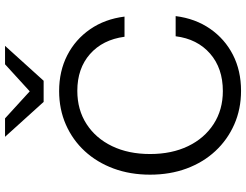

<svg xmlns="http://www.w3.org/2000/svg" viewBox="-130 -860 1000 781"><g transform="rotate(-90 370.5 -470.0)"><path d="M391 10Q317 10 254.5 -17.5Q192 -45 146 -94.5Q100 -144 75 -211.5Q50 -279 50 -360Q50 -441 75 -508.5Q100 -576 145.5 -625.5Q191 -675 253.5 -702.5Q316 -730 390 -730Q471 -730 535.5 -697Q600 -664 641.5 -604Q683 -544 693 -464H611Q599 -553 540.5 -604.5Q482 -656 391 -656Q314 -656 256 -618.5Q198 -581 166 -514.5Q134 -448 134 -360Q134 -272 166 -205.5Q198 -139 256 -101.5Q314 -64 390 -64Q483 -64 542.5 -116Q602 -168 613 -256H695Q685 -176 643.5 -116Q602 -56 537.5 -23Q473 10 391 10ZM346 -793 204 -950H279L429 -813H349L499 -950H574L432 -793Z"/></g></svg>

Font: Instrument Sans
Style: Regular
Weight: 400
Designer: Rodrigo Fuenzalida
Foundry: fragTYPE
Version: Version 1.000;gftools[0.9.28]